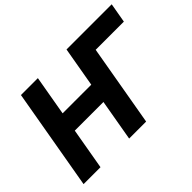

<svg xmlns="http://www.w3.org/2000/svg" viewBox="-130 -976 1253 1253"><g transform="rotate(-45 496.0 -350.0)"><path d="M731.4 -700 609.4 0H452.6L574.6 -700ZM32 0 154 -700H310.2L188.2 0ZM165 -287.4 190.2 -423.4H608L584 -287.4ZM574.6 -700H991.6L967.8 -564H707L608.8 0H452.6Z"/></g></svg>

Font: Fixel Italic Variable Display Thin
Style: Italic
Weight: 100
Italic angle: -10°
Designer: AlfaBravo + MacPaw
Foundry: Kyrylo Tkachov, Marchela Mozhyna, Serhii Makarenko, Maria Weinstein, Zakhar Kryvoshyya
Version: Version 1.210;Glyphs 3.2 (3217)